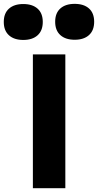

<svg xmlns="http://www.w3.org/2000/svg" viewBox="-52 -985 513 1005"><path d="M290 -700.2V0H120.1V-700.2ZM-5.1 -939.7Q-32.2 -915.5 -32.2 -870.1Q-32.2 -824.7 -5.1 -800.3Q22 -775.9 69.8 -775.9Q117.7 -775.9 144.8 -800.3Q171.9 -824.7 171.9 -870.1Q171.9 -915.5 144.8 -939.7Q117.7 -963.9 69.8 -963.9Q22 -963.9 -5.1 -939.7ZM263.9 -940.7Q236.8 -916.5 236.8 -871.1Q236.8 -825.7 263.9 -801.3Q291 -776.9 338.9 -776.9Q386.7 -776.9 413.8 -801.3Q440.9 -825.7 440.9 -871.1Q440.9 -916.5 413.8 -940.7Q386.7 -964.8 338.9 -964.8Q291 -964.8 263.9 -940.7Z"/></svg>

Font: Messapia Bold
Style: Regular
Weight: 400
Designer: Luca Marsano
Foundry: Collletttivo
Version: Version 1.000;FEAKit 1.0